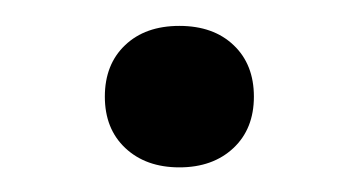

<svg xmlns="http://www.w3.org/2000/svg" viewBox="-20 -356 284 152"><path d="M122 -223.5Q95.5 -223.5 79.2 -238.8Q63 -254 63 -279.5Q63 -305 79 -320.2Q95 -335.5 122 -335.5Q149 -335.5 165 -320.2Q181 -305 181 -279.5Q181 -254 164.8 -238.8Q148.5 -223.5 122 -223.5Z"/></svg>

Font: Encode Sans SC SemiExpanded
Style: Regular
Weight: 400
Width: 6
Designer: Multiple Designers
Foundry: Impallari Type
Version: Version 3.002